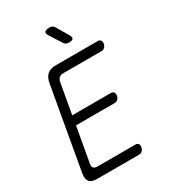

<svg xmlns="http://www.w3.org/2000/svg" viewBox="-225 -1064 1049 1177"><g transform="rotate(-30 300.0 -475.0)"><path d="M170 -414H443Q457 -414 463.5 -405Q470 -396 467 -381Q465 -367 455.5 -358Q446 -349 432 -349H159L115 -101Q112 -83 120 -74Q128 -65 146 -65H416Q430 -65 436 -56Q442 -47 439 -32Q436 -18 427 -9Q418 0 404 0H106Q69 0 54 -18Q39 -36 45 -74L148 -656Q155 -694 176.5 -712Q198 -730 235 -730H533Q547 -730 553 -721Q559 -712 557 -698Q554 -683 545 -674Q536 -665 522 -665H252Q233 -665 222.5 -656Q212 -647 208 -629ZM376 -810Q365 -810 356.5 -814Q348 -818 342 -828L289 -911Q277 -930 283.5 -940Q290 -950 316 -950Q329 -950 337.5 -945.5Q346 -941 352 -930L401 -847Q412 -828 406 -819Q400 -810 376 -810Z"/></g></svg>

Font: Maple Mono ExtraLight
Style: Italic
Weight: 275
Italic angle: -10°
Monospace: yes
Designer: subframe7536
Version: Version 7.000